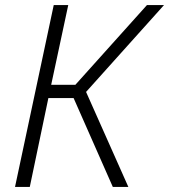

<svg xmlns="http://www.w3.org/2000/svg" viewBox="-20 -734 664 754"><path d="M39 0 191 -714H248L181 -401H276L557 -714H624L318 -373L484 0H423L269 -349H170L97 0Z"/></svg>

Font: Noto Sans Light
Style: Italic
Weight: 300
Italic angle: -12°
Designer: Monotype Design Team
Foundry: Monotype Imaging Inc.
Version: Version 2.013; ttfautohint (v1.8.4.7-5d5b)